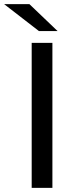

<svg xmlns="http://www.w3.org/2000/svg" viewBox="-48 -907 378 927"><path d="M105 0V-700H205V0ZM140 -757 -28 -887H94L230 -757Z"/></svg>

Font: Montserrat Medium
Style: Regular
Weight: 500
Designer: Julieta Ulanovsky
Foundry: Julieta Ulanovsky
Version: Version 9.000; ttfautohint (v1.8.4.7-5d5b)